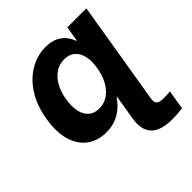

<svg xmlns="http://www.w3.org/2000/svg" viewBox="-204 -681 1027 1027"><g transform="rotate(-45 309.5 -167.5)"><path d="M510.3 209.5Q423.3 209.5 386.7 170.7Q350.1 131.8 363.3 54.7L388.2 -98.1H532.2L507.3 52.7Q503.4 76.2 514.9 86.7Q526.4 97.2 557.6 97.2Q569.8 97.2 582.8 96.4Q595.7 95.7 606.4 94.7L588.4 204.1Q573.2 206.5 553.2 208Q533.2 209.5 510.3 209.5ZM212.4 9.8Q148.4 9.8 103.3 -23.2Q58.1 -56.2 39.6 -118.2Q21 -180.2 35.6 -267.6Q50.3 -356.4 90.1 -418Q129.9 -479.5 185.5 -511.7Q241.2 -543.9 303.7 -543.9Q345.7 -543.9 373.5 -530.5Q401.4 -517.1 418.2 -496.1Q435.1 -475.1 442.9 -451.2H446.8L460.4 -535.6H604.5L516.1 0H373L386.7 -84H381.8Q365.7 -59.1 341.8 -37.8Q317.9 -16.6 285.6 -3.4Q253.4 9.8 212.4 9.8ZM274.4 -107.4Q312 -107.4 341.8 -127.7Q371.6 -147.9 391.6 -183.8Q411.6 -219.7 419.4 -268.1Q427.7 -316.4 419.4 -352.1Q411.1 -387.7 387.9 -407.2Q364.7 -426.8 327.1 -426.8Q290 -426.8 260.7 -407Q231.4 -387.2 211.7 -351.6Q191.9 -315.9 184.1 -268.1Q176.3 -219.7 184.1 -183.6Q191.9 -147.5 214.8 -127.4Q237.8 -107.4 274.4 -107.4Z"/></g></svg>

Font: Inter 20pt
Style: Bold Italic
Weight: 700
Italic angle: -9.3988°
Version: Version 4.001;git-66647c0bb